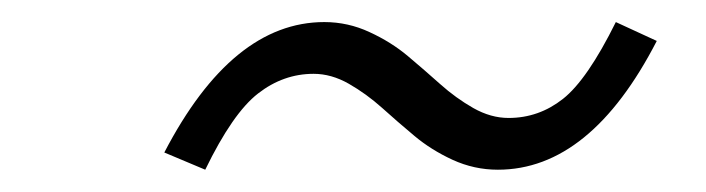

<svg xmlns="http://www.w3.org/2000/svg" viewBox="-20 -417 640 174"><path d="M166 -263.2 128.9 -278.8Q190.4 -397 273.9 -397Q295.4 -397 314.9 -387.9Q334.5 -378.9 349.6 -366.2Q364.7 -353.5 378.9 -340.8Q393.1 -328.1 408.9 -319.1Q424.8 -310.1 440.9 -310.1Q468.3 -310.1 490.2 -327.4Q512.2 -344.7 538.1 -397L575.2 -379.9Q515.1 -263.2 431.2 -263.2Q409.7 -263.2 390.1 -272.2Q370.6 -281.2 355.5 -293.9Q340.3 -306.6 326.2 -319.3Q312 -332 296.1 -341.1Q280.3 -350.1 264.2 -350.1Q236.8 -350.1 213.9 -332.3Q190.9 -314.5 166 -263.2Z"/></svg>

Font: Office Code Pro Light Italic
Style: Regular
Weight: 300
Italic angle: -9°
Designer: Nathan Rutzky & Paul D. Hunt
Foundry: Adobe Systems Incorporated
Version: Version 1.004;PS 001.004;hotconv 1.0.70;makeotf.lib2.5.58329